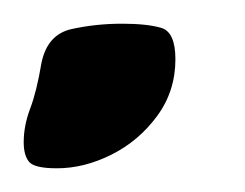

<svg xmlns="http://www.w3.org/2000/svg" viewBox="-20 -142 207 162"><path d="M28 0Q9 0 4.5 -5.5Q0 -11 0 -22Q0 -36 5.5 -50.5Q11 -65 15 -89Q20 -113 40.5 -117.5Q61 -122 83 -122Q104 -122 116 -118.5Q128 -115 128 -92Q128 -65 112.5 -44Q97 -23 74 -11.5Q51 0 28 0Z"/></svg>

Font: Solitreo
Style: Regular
Weight: 400
Designer: Nathan Gross, Bryan Kirschen, Binghamton University
Foundry: Eli Heuer
Version: Version 1.100; ttfautohint (v1.8.4.7-5d5b)